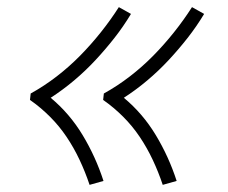

<svg xmlns="http://www.w3.org/2000/svg" viewBox="-20 -611 640 538"><path d="M436 -93Q424 -129 408 -163Q392 -197 371.5 -227.5Q351 -258 325 -284Q299 -310 269 -331L271 -349Q309 -370 344 -397Q379 -424 409.5 -455Q440 -486 467.5 -520.5Q495 -555 518 -591L552 -572Q531 -537 505.5 -504.5Q480 -472 452 -442Q424 -412 392.5 -385.5Q361 -359 327 -337Q380 -293 416.5 -232.5Q453 -172 475 -104ZM231 -93Q219 -129 203 -163Q187 -197 166.5 -227.5Q146 -258 120 -284Q94 -310 64 -331L66 -349Q104 -370 139 -397Q174 -424 204.5 -455Q235 -486 262.5 -520.5Q290 -555 313 -591L347 -572Q326 -537 300.5 -504.5Q275 -472 247 -442Q219 -412 187.5 -385.5Q156 -359 122 -337Q175 -293 211.5 -232.5Q248 -172 270 -104Z"/></svg>

Font: Iosevka XLt Ex Obl
Style: Regular
Weight: 200
Width: 7
Italic angle: -9°
Monospace: yes
Designer: Belleve Invis
Foundry: Belleve Invis
Version: Version 32.5.0; ttfautohint (v1.8.4)